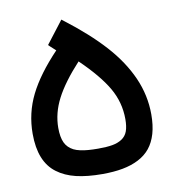

<svg xmlns="http://www.w3.org/2000/svg" viewBox="-76 -732 726 800"><g transform="rotate(-10 286.5 -332.0)"><path d="M294.4 -107.9Q331.5 -107.9 355 -112.1Q378.4 -116.2 395.5 -127.4Q412.6 -138.7 419.9 -158.4Q427.2 -178.2 427.2 -209.5Q427.2 -280.8 391.4 -342.5Q355.5 -404.3 276.9 -480Q208.5 -405.8 177 -345Q145.5 -284.2 145.5 -221.7Q145.5 -202.1 148.2 -186.5Q150.9 -170.9 156.5 -158.9Q162.1 -147 171.1 -138.2Q180.2 -129.4 191.7 -123.5Q203.1 -117.7 219 -114.3Q234.9 -110.8 252.9 -109.4Q271 -107.9 294.4 -107.9ZM293.9 -0.5Q229.5 -0.5 182.9 -11.7Q136.2 -22.9 102.8 -48.1Q69.3 -73.2 52.7 -115Q36.1 -156.7 36.1 -215.8Q36.1 -303.2 74.2 -379.9Q112.3 -456.5 193.4 -541.5L169.9 -563L163.6 -569.3L168.9 -576.2L230.5 -656.2L236.3 -664.1L244.1 -658.2Q343.3 -582.5 406.7 -512.2Q470.2 -441.9 503.7 -366.5Q537.1 -291 537.1 -210.4Q537.1 -164.1 526.9 -128.9Q516.6 -93.8 497.1 -69.6Q477.5 -45.4 447.5 -30Q417.5 -14.6 379.9 -7.6Q342.3 -0.5 293.9 -0.5Z"/></g></svg>

Font: Samim WOL
Style: Medium-WOL
Weight: 500
Foundry: DejaVu fonts team - Redesigned by Saber Rastikerdar
Version: Version 4.0.0